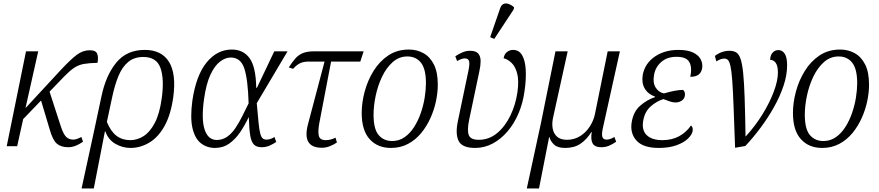

<svg xmlns="http://www.w3.org/2000/svg" viewBox="-20 -826 4967 1085"><path d="M18 0 127 -536H196L124 -215L322 -429Q379 -490 413.5 -516Q448 -542 487 -542Q522 -542 529.5 -521.5Q537 -501 531 -471Q483 -470 453 -464.5Q423 -459 398.5 -442.5Q374 -426 343 -394L260 -308L324 -111Q339 -66 355 -51.5Q371 -37 394 -37Q412 -37 440 -52L449 -25Q405 6 366 6Q325 6 301.5 -14Q278 -34 261 -94L212 -258L111 -153L77 0Z M553 -280Q578 -400 637 -472Q696 -544 798 -544Q893 -544 935 -476.5Q977 -409 959 -276Q945 -177 909.5 -113.5Q874 -50 823.5 -20Q773 10 717 10Q673 10 632.5 -13Q592 -36 575 -84H573L510 239H441L511 -83ZM716 -34Q755 -34 791 -56.5Q827 -79 854.5 -131Q882 -183 894 -271Q909 -379 887 -441.5Q865 -504 790 -504Q738 -504 704 -475.5Q670 -447 649 -395.5Q628 -344 613 -273L584 -137Q606 -83 638.5 -58.5Q671 -34 716 -34Z M1195 10Q1150 10 1116 -16Q1082 -42 1068 -100.5Q1054 -159 1067 -257Q1088 -400 1147.5 -473Q1207 -546 1290 -546Q1355 -546 1390.5 -497Q1426 -448 1428 -330H1432L1530 -536H1605L1431 -243Q1437 -175 1441 -134Q1445 -93 1450.5 -72Q1456 -51 1464.5 -44Q1473 -37 1486 -37Q1497 -37 1509 -41Q1521 -45 1531 -52L1541 -24Q1527 -14 1505.5 -4Q1484 6 1459 6Q1430 6 1415 -9Q1400 -24 1394 -60.5Q1388 -97 1386 -163H1385Q1364 -119 1337.5 -79.5Q1311 -40 1276 -15Q1241 10 1195 10ZM1205 -35Q1238 -35 1264 -53.5Q1290 -72 1310.5 -102.5Q1331 -133 1349 -169.5Q1367 -206 1385 -242Q1381 -378 1360.5 -439.5Q1340 -501 1284 -501Q1254 -501 1223.5 -478Q1193 -455 1169 -403.5Q1145 -352 1133 -266Q1117 -152 1136.5 -93.5Q1156 -35 1205 -35Z M1799 9Q1686 9 1720 -122L1814 -478H1724Q1696 -478 1676.5 -469Q1657 -460 1636 -437L1612 -445Q1631 -475 1648.5 -495Q1666 -515 1690.5 -525.5Q1715 -536 1756 -536H2035L2016 -478H1851L1784 -128Q1776 -85 1781.5 -59.5Q1787 -34 1821 -34Q1848 -34 1876 -48L1884 -21Q1867 -9 1844.5 0Q1822 9 1799 9Z M2189 10Q2114 10 2069 -39.5Q2024 -89 2024 -188Q2024 -245 2040.5 -307.5Q2057 -370 2090.5 -424.5Q2124 -479 2174 -512.5Q2224 -546 2291 -546Q2336 -546 2373 -525.5Q2410 -505 2432 -461.5Q2454 -418 2454 -347Q2454 -304 2444 -255.5Q2434 -207 2413 -160Q2392 -113 2360.5 -74.5Q2329 -36 2286 -13Q2243 10 2189 10ZM2196 -29Q2235 -29 2266 -50.5Q2297 -72 2320 -108Q2343 -144 2358 -187.5Q2373 -231 2380 -275Q2387 -319 2387 -356Q2387 -436 2359 -471.5Q2331 -507 2282 -507Q2235 -507 2199 -475Q2163 -443 2139 -392.5Q2115 -342 2103 -285Q2091 -228 2091 -178Q2091 -96 2120 -62.5Q2149 -29 2196 -29Z M2665 10Q2591 10 2571.5 -30Q2552 -70 2568 -144L2627 -426Q2635 -464 2631 -480Q2627 -496 2606 -496Q2590 -496 2563 -481L2553 -508Q2572 -521 2593 -530Q2614 -539 2636 -539Q2670 -539 2683 -523Q2696 -507 2696 -481Q2696 -455 2689 -424L2631 -148Q2619 -90 2629 -63Q2639 -36 2685 -36Q2744 -36 2789.5 -74Q2835 -112 2864.5 -173.5Q2894 -235 2904 -305Q2913 -369 2903 -409Q2893 -449 2871.5 -470Q2850 -491 2826 -497Q2830 -521 2845.5 -532.5Q2861 -544 2879 -544Q2913 -544 2930.5 -514Q2948 -484 2951 -431Q2954 -378 2944 -310Q2935 -244 2910.5 -186Q2886 -128 2848.5 -84Q2811 -40 2764.5 -15Q2718 10 2665 10ZM2773 -606 2750 -616 2807 -781Q2814 -800 2827.5 -804.5Q2841 -809 2856.5 -803Q2872 -797 2885 -785L2883 -773Z M2957 239 3037 -131 3119 -536H3188L3106 -164Q3098 -130 3103 -101Q3108 -72 3127.5 -54Q3147 -36 3184 -36Q3226 -36 3259.5 -57.5Q3293 -79 3314.5 -113.5Q3336 -148 3343 -186L3414 -536H3483L3387 -103Q3379 -68 3384 -52.5Q3389 -37 3408 -37Q3417 -37 3428 -40.5Q3439 -44 3452 -52L3462 -25Q3442 -11 3421.5 -2.5Q3401 6 3379 6Q3341 6 3329 -15.5Q3317 -37 3324 -80H3322Q3295 -37 3260 -13.5Q3225 10 3174 10Q3131 10 3111 -9Q3091 -28 3085 -51H3083L3026 239Z M3703 10Q3614 10 3576.5 -32Q3539 -74 3550 -137Q3560 -196 3598 -229Q3636 -262 3681 -277L3682 -280Q3642 -294 3623.5 -325.5Q3605 -357 3612 -402Q3624 -467 3679.5 -505.5Q3735 -544 3814 -544Q3866 -544 3897 -529Q3928 -514 3940 -490Q3952 -466 3948 -441Q3944 -417 3928 -404.5Q3912 -392 3881 -392Q3892 -445 3875.5 -475Q3859 -505 3803 -505Q3750 -505 3716.5 -475.5Q3683 -446 3676 -402Q3668 -359 3685 -331.5Q3702 -304 3732 -298Q3762 -307 3790.5 -312.5Q3819 -318 3840 -318Q3854 -306 3850 -284Q3847 -267 3832 -257Q3817 -247 3798 -247Q3782 -247 3766 -252.5Q3750 -258 3729 -266Q3692 -255 3658 -225.5Q3624 -196 3615 -145Q3605 -91 3634.5 -62.5Q3664 -34 3723 -34Q3777 -34 3817.5 -56Q3858 -78 3885 -117Q3890 -113 3893 -105.5Q3896 -98 3894 -85Q3890 -64 3867 -42Q3844 -20 3802.5 -5Q3761 10 3703 10Z M4020 -510Q4038 -524 4059 -531.5Q4080 -539 4102 -539Q4125 -539 4140 -530Q4155 -521 4164.5 -494.5Q4174 -468 4179.5 -415Q4185 -362 4188 -274.5Q4191 -187 4193 -56H4195Q4248 -114 4288.5 -179.5Q4329 -245 4352.5 -307.5Q4376 -370 4376 -416Q4376 -454 4363.5 -471Q4351 -488 4332 -488Q4333 -515 4346.5 -529Q4360 -543 4378 -543Q4401 -543 4414.5 -522.5Q4428 -502 4428 -457Q4428 -402 4408 -342Q4388 -282 4354.5 -222Q4321 -162 4279 -105.5Q4237 -49 4192 -1L4134 9Q4129 -131 4125.5 -223.5Q4122 -316 4118 -370.5Q4114 -425 4108 -452Q4102 -479 4093.5 -487Q4085 -495 4073 -495Q4053 -495 4028 -479Z M4626 10Q4551 10 4506 -39.5Q4461 -89 4461 -188Q4461 -245 4477.5 -307.5Q4494 -370 4527.5 -424.5Q4561 -479 4611 -512.5Q4661 -546 4728 -546Q4773 -546 4810 -525.5Q4847 -505 4869 -461.5Q4891 -418 4891 -347Q4891 -304 4881 -255.5Q4871 -207 4850 -160Q4829 -113 4797.5 -74.5Q4766 -36 4723 -13Q4680 10 4626 10ZM4633 -29Q4672 -29 4703 -50.5Q4734 -72 4757 -108Q4780 -144 4795 -187.5Q4810 -231 4817 -275Q4824 -319 4824 -356Q4824 -436 4796 -471.5Q4768 -507 4719 -507Q4672 -507 4636 -475Q4600 -443 4576 -392.5Q4552 -342 4540 -285Q4528 -228 4528 -178Q4528 -96 4557 -62.5Q4586 -29 4633 -29Z"/></svg>

Font: Noto Serif SemiCondensed Light
Style: Italic
Weight: 300
Width: 4
Italic angle: -12°
Designer: Monotype Design Team
Foundry: Monotype Imaging Inc.
Version: Version 2.013; ttfautohint (v1.8.4.7-5d5b)